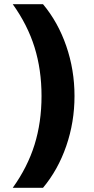

<svg xmlns="http://www.w3.org/2000/svg" viewBox="-20 -790 452 920"><path d="M186 110H41Q112 11 145.5 -96.5Q179 -204 179 -330Q179 -456 145.5 -563.5Q112 -671 41 -770H186Q258 -684 297.5 -569.5Q337 -455 337 -330Q337 -205 297.5 -90.5Q258 24 186 110Z"/></svg>

Font: M PLUS 2 ExtraBold
Style: Regular
Weight: 800
Version: Version 1.001